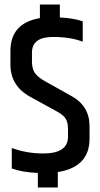

<svg xmlns="http://www.w3.org/2000/svg" viewBox="-20 -759 443 847"><path d="M375 -203V-147Q375 -22 235 0V68H147V4Q77 1 32 -16V-106Q98 -82 171 -82Q280 -82 280 -156V-190Q280 -220 269 -236.5Q258 -253 228 -269L115 -331Q26 -379 26 -474V-534Q26 -657 156 -679V-739H244V-682Q304 -679 345 -665V-575Q291 -596 214 -596Q121 -596 121 -527V-488Q121 -456 133.5 -437.5Q146 -419 178 -401L294 -336Q375 -292 375 -203Z"/></svg>

Font: Khand Medium
Style: Regular
Weight: 500
Designer: Devanagari: Sanchit Sawaria, Jyotish Sonowal; Latin: Satya Rajpurohit
Foundry: Indian Type Foundry
Version: Version 1.100;PS 1.0;hotconv 1.0.78;makeotf.lib2.5.61930; tt